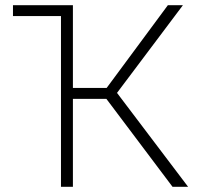

<svg xmlns="http://www.w3.org/2000/svg" viewBox="-20 -720 790 740"><path d="M30 -700H261V-381H391L627 -700H685L431 -362L705 0H645L390 -339H261V0H215V-658H30Z"/></svg>

Font: Retni Sans Light
Style: Regular
Weight: 300
Designer: Vitaly Kuzmin
Foundry: ParaType Ltd.
Version: Version 1.00;March 2, 2019;FontCreator 11.5.0.2425 64-bit; t